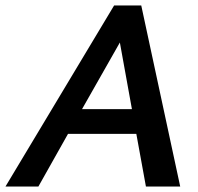

<svg xmlns="http://www.w3.org/2000/svg" viewBox="-72 -680 723 700"><path d="M585 0H460L425 -192H176L68 0H-52L344 -660H443ZM227 -282H409L365 -525Z"/></svg>

Font: Quattrocento Sans
Style: Bold Italic
Weight: 700
Designer: Pablo Impallari
Foundry: Pablo Impallari, Igino Marini, Brenda Gallo
Version: Version 2.000